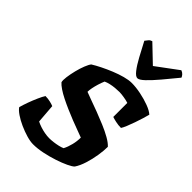

<svg xmlns="http://www.w3.org/2000/svg" viewBox="-287 -1111 1221 1221"><g transform="rotate(45 323.5 -500.0)"><path d="M257 0Q232 0 197.5 -10Q163 -20 127.5 -36Q92 -52 65 -70.5Q38 -89 28 -105Q35 -131 47 -164Q59 -197 72.5 -227Q86 -257 96 -273Q119 -273 140 -268Q161 -263 172 -258L182 -130Q197 -122 218 -115Q239 -108 261 -104Q283 -100 302 -100Q319 -100 339.5 -102.5Q360 -105 379.5 -109.5Q399 -114 412 -120Q419 -133 424.5 -148.5Q430 -164 434 -180Q438 -196 440 -212.5Q442 -229 442 -245Q422 -253 392.5 -263.5Q363 -274 329 -287.5Q295 -301 260.5 -316Q226 -331 195 -346.5Q164 -362 141 -377.5Q118 -393 106 -407Q102 -422 106 -452Q110 -482 118.5 -516.5Q127 -551 138.5 -580Q150 -609 160 -621Q184 -636 218 -653Q252 -670 290 -685.5Q328 -701 363.5 -710.5Q399 -720 425 -720Q463 -720 507.5 -711Q552 -702 590.5 -687.5Q629 -673 647 -656Q643 -640 635 -613.5Q627 -587 617 -558.5Q607 -530 597 -505.5Q587 -481 579 -469Q554 -469 530 -474.5Q506 -480 495 -484V-610Q481 -615 454.5 -619.5Q428 -624 411 -624Q393 -624 372 -622Q351 -620 331.5 -615.5Q312 -611 297 -604Q288 -583 281 -560Q274 -537 270 -516.5Q266 -496 266 -481Q285 -473 319.5 -461Q354 -449 396 -433Q438 -417 479.5 -399.5Q521 -382 554.5 -363Q588 -344 605 -325Q605 -291 598 -246.5Q591 -202 577.5 -159Q564 -116 545 -88Q535 -77 503.5 -62Q472 -47 429.5 -33Q387 -19 341.5 -9.5Q296 0 257 0ZM429 -766Q413 -766 391 -794Q369 -822 344 -868Q319 -914 292 -966Q301 -978 308.5 -987Q316 -996 330 -1000L444 -891L591 -1000Q605 -995 613.5 -985.5Q622 -976 625 -967Q582 -914 543 -868Q504 -822 474.5 -794Q445 -766 429 -766Z"/></g></svg>

Font: Texturina Medium 12pt Black
Style: Italic
Weight: 900
Italic angle: -11°
Version: Version 1.002